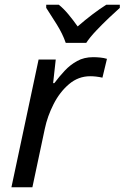

<svg xmlns="http://www.w3.org/2000/svg" viewBox="-20 -786 523 806"><path d="M28 0 142 -536H214L203 -437H208Q229 -465 252 -489.5Q275 -514 304 -530Q333 -546 371 -546Q385 -546 400.5 -544.5Q416 -543 429 -539L410 -460Q383 -466 359 -466Q309 -466 270 -433Q231 -400 205 -349Q179 -298 168 -245L116 0ZM256 -606Q243 -644 218 -684Q193 -724 174 -753V-766H227Q247 -750 267 -726Q287 -702 306 -675Q337 -702 368 -725.5Q399 -749 426 -766H483V-753Q466 -738 438 -711.5Q410 -685 383.5 -657Q357 -629 342 -606Z"/></svg>

Font: Noto Sans
Style: Italic
Weight: 400
Italic angle: -12°
Designer: Monotype Design Team
Foundry: Monotype Imaging Inc.
Version: Version 2.013; ttfautohint (v1.8.4.7-5d5b)